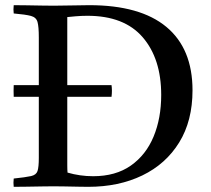

<svg xmlns="http://www.w3.org/2000/svg" viewBox="-20 -721 814 742"><path d="M33 1Q31 -14 33 -31Q80 -36 100 -40.5Q120 -45 125 -60Q130 -75 130 -111V-347H33Q32 -371 33 -392H130V-576Q130 -618 125 -636Q120 -654 99.5 -659.5Q79 -665 33 -669Q31 -684 33 -701Q54 -701 83 -700.5Q112 -700 140.5 -699.5Q169 -699 188 -699Q219 -699 259 -700Q299 -701 325 -701Q522 -701 623 -617Q724 -533 724 -372Q724 -254 672.5 -170.5Q621 -87 530 -43Q439 1 321 1Q307 1 282 0.5Q257 0 231 -0.5Q205 -1 187 -1Q171 -1 142 -0.5Q113 0 83 0.5Q53 1 33 1ZM411 -347H240V-124Q240 -99 240 -82Q240 -65 241 -54Q289 -40 340 -40Q427 -40 485.5 -81Q544 -122 573.5 -193Q603 -264 603 -354Q603 -494 531.5 -577Q460 -660 318 -660Q294 -660 272 -658Q250 -656 240 -655V-392H411Q414 -371 411 -347Z"/></svg>

Font: Tiro Bangla
Style: Regular
Weight: 400
Designer: Bangla: John Hudson & Fiona Ross. Latin: John Hudson.
Foundry: Tiro Typeworks Ltd.
Version: Version 1.60